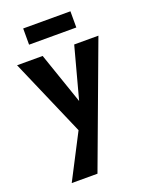

<svg xmlns="http://www.w3.org/2000/svg" viewBox="-163 -686 820 1058"><g transform="rotate(-20 246.5 -157.0)"><path d="M485 -424 220 289H69L204 28L8 -424H158L262 -122L343 -424ZM109 -603H386V-508H109Z"/></g></svg>

Font: Ysabeau Ultrabold
Style: Regular
Weight: 800
Designer: Christian Thalmann (Catharsis Fonts)
Version: Version 0.003